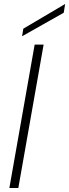

<svg xmlns="http://www.w3.org/2000/svg" viewBox="-20 -944 347 964"><path d="M27 0 154 -720H199L72 0ZM91 -762 97 -800 307 -924 300 -880Z"/></svg>

Font: DM Sans 24pt ExtraLight
Style: Italic
Weight: 250
Italic angle: -10°
Designer: Colophon Foundry, Jonny Pinhorn
Foundry: Colophon Foundry
Version: Version 4.004;gftools[0.9.30]